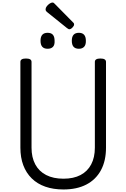

<svg xmlns="http://www.w3.org/2000/svg" viewBox="-20 -1477 998 1516"><path d="M481 19Q401 19 338 -3Q275 -25 231 -68Q187 -111 164 -172Q141 -233 141 -311V-988Q141 -1002 152 -1008.5Q163 -1015 185 -1015Q207 -1015 218 -1008.5Q229 -1002 229 -988V-311Q229 -234 258.5 -179Q288 -124 344.5 -95Q401 -66 481 -66Q561 -66 616 -95Q671 -124 700 -179Q729 -234 729 -311V-988Q729 -1002 740 -1008.5Q751 -1015 773 -1015Q817 -1015 817 -988V-311Q817 -207 777 -133Q737 -59 662 -20Q587 19 481 19ZM356 -1092Q328 -1092 314 -1107.5Q300 -1123 300 -1155Q300 -1187 314 -1202.5Q328 -1218 356 -1218Q384 -1218 397.5 -1202.5Q411 -1187 411 -1155Q413 -1123 398.5 -1107.5Q384 -1092 356 -1092ZM603 -1092Q575 -1092 561 -1107.5Q547 -1123 547 -1155Q547 -1187 561 -1202.5Q575 -1218 603 -1218Q630 -1218 644 -1202.5Q658 -1187 658 -1155Q659 -1124 644.5 -1108Q630 -1092 603 -1092ZM527 -1246Q523 -1246 518.5 -1249Q514 -1252 508 -1256L355 -1379Q345 -1387 342.5 -1392Q340 -1397 340 -1404Q340 -1415 349 -1427Q358 -1439 371 -1448Q384 -1457 394 -1457Q400 -1457 404.5 -1454Q409 -1451 413 -1446L556 -1301Q563 -1295 564 -1291Q565 -1287 565 -1283Q565 -1273 552 -1259.5Q539 -1246 527 -1246Z"/></svg>

Font: Playwrite ES Deco
Style: Regular
Weight: 400
Designer: Veronika Burian, José Scaglione
Foundry: TypeTogether
Version: Version 1.002